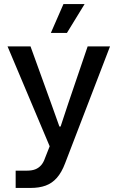

<svg xmlns="http://www.w3.org/2000/svg" viewBox="-20 -757 579 944"><path d="M57 167V82H113Q137 82 153.5 75.5Q170 69 182 55.5Q194 42 201 21L233 -60V-17L17 -529H130L232 -247L272 -135H278L315 -247L411 -529H521L300 46Q283 91 259.5 117.5Q236 144 204.5 155.5Q173 167 131 167ZM230 -595 292 -737H396L309 -595Z"/></svg>

Font: Mona Sans ExtraLight Medium
Style: Regular
Weight: 500
Version: Version 2.000